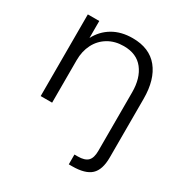

<svg xmlns="http://www.w3.org/2000/svg" viewBox="-172 -645 975 1018"><g transform="rotate(30 315.0 -135.5)"><path d="M80 -500H150V-396Q178 -450 229 -480Q280 -510 350 -510Q453 -510 506.5 -444Q560 -378 560 -260V99Q560 174 525 206.5Q490 239 410 239H390V179H410Q453 179 471.5 160.5Q490 142 490 99V-260Q490 -346 449.5 -398Q409 -450 330 -450Q276 -450 235 -425.5Q194 -401 172 -358Q150 -315 150 -260V0H80Z"/></g></svg>

Font: Goli Light
Style: Regular
Weight: 300
Designer: jaikishan Patel
Foundry: MagicType
Version: Version 1.000